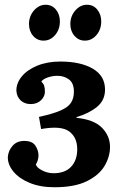

<svg xmlns="http://www.w3.org/2000/svg" viewBox="-20 -771 524 808"><path d="M209 17Q149 17 104.5 -1.5Q60 -20 36 -49.5Q12 -79 13 -111Q15 -137 33 -157.5Q51 -178 82 -178Q116 -178 129 -158Q142 -138 142 -117Q142 -107 139 -97Q136 -87 131 -79Q134 -66 157 -54Q180 -42 205 -42Q254 -42 279.5 -69.5Q305 -97 305 -143Q305 -193 271 -218Q237 -243 153 -228L144 -279Q203 -292 235 -306Q267 -320 279 -339Q291 -358 291 -385Q291 -421 270.5 -436.5Q250 -452 221 -452Q202 -452 182 -445.5Q162 -439 154 -428Q163 -419 166 -409.5Q169 -400 169 -385Q169 -365 152.5 -349Q136 -333 109 -333Q84 -333 67.5 -348Q51 -363 49 -388Q48 -420 71 -448.5Q94 -477 136.5 -494.5Q179 -512 234 -512Q319 -512 370.5 -482Q422 -452 422 -394Q422 -349 388.5 -321.5Q355 -294 302 -278V-275Q375 -268 409 -233.5Q443 -199 443 -153Q443 -111 419.5 -72Q396 -33 344.5 -8Q293 17 209 17ZM337 -600Q311 -600 293.5 -620Q276 -640 276 -670Q276 -703 297 -727Q318 -751 346 -751Q373 -751 389.5 -730.5Q406 -710 406 -681Q406 -647 386 -623.5Q366 -600 337 -600ZM163 -600Q137 -600 119.5 -620Q102 -640 102 -670Q102 -703 123 -727Q144 -751 172 -751Q199 -751 215.5 -730.5Q232 -710 232 -681Q232 -647 212 -623.5Q192 -600 163 -600Z"/></svg>

Font: Lora
Style: Bold Italic
Weight: 700
Italic angle: -3°
Designer: Olga Karpushina, Alexei Vanyashin (Cyrillic)
Foundry: Cyreal
Version: Version 3.004